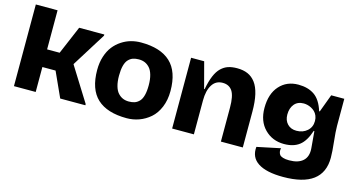

<svg xmlns="http://www.w3.org/2000/svg" viewBox="-91 -1146 3176 1703"><g transform="rotate(15 1497.0 -295.0)"><path d="M60.1 0V-750H259.8V-391.1H375L484.9 -649.9H715.8V-639.2L521 -327.1V-323.2L715.8 -11.2V0H484.9L380.9 -229H259.8V0Z M1098.6 16.1Q918.5 16.1 827.1 -68.6Q735.8 -153.3 735.8 -331.1Q735.8 -398.4 753.9 -454.6Q772 -510.7 802.2 -549.3Q832.5 -587.9 873.3 -614.7Q914.1 -641.6 958.5 -653.8Q1002.9 -666 1049.8 -666Q1229.5 -666 1321 -580.6Q1412.6 -495.1 1412.6 -316.9Q1412.6 -233.9 1385.3 -168.2Q1357.9 -102.5 1312.5 -63.2Q1267.1 -23.9 1212.4 -3.9Q1157.7 16.1 1098.6 16.1ZM1078.6 -131.8Q1109.9 -131.8 1132.6 -139.9Q1155.3 -147.9 1174.3 -167.7Q1193.4 -187.5 1203.1 -224.9Q1212.9 -262.2 1212.9 -316.9Q1212.9 -371.6 1201.4 -411.4Q1189.9 -451.2 1169.7 -473.4Q1149.4 -495.6 1124.8 -505.9Q1100.1 -516.1 1069.8 -516.1Q1039.1 -516.1 1016.1 -508.1Q993.2 -500 974.4 -480.2Q955.6 -460.4 945.8 -423.1Q936 -385.7 936 -331.1Q936 -276.4 947.3 -236.6Q958.5 -196.8 979 -174.6Q999.5 -152.3 1023.9 -142.1Q1048.3 -131.8 1078.6 -131.8Z M1512.7 -649.9H1632.8L1695.8 -412.1H1700.7Q1714.8 -486.8 1735.8 -536.9Q1756.8 -586.9 1786.4 -615Q1815.9 -643.1 1850.6 -654.5Q1885.3 -666 1932.6 -666Q1988.8 -666 2030.3 -647.9Q2071.8 -629.9 2101.6 -590.3Q2131.3 -550.8 2146.5 -485.4Q2161.6 -419.9 2161.6 -328.1V0H1960.4V-312Q1960.4 -418.9 1930.9 -463.4Q1901.4 -507.8 1841.8 -507.8Q1778.8 -507.8 1745.6 -454.8Q1712.4 -401.9 1712.4 -311V0H1512.7Z M2256.3 -389.2Q2256.3 -518.6 2322.3 -592.3Q2388.2 -666 2495.6 -666Q2583.5 -666 2642.3 -625.7Q2701.2 -585.4 2732.4 -485.8H2738.3L2799.3 -649.9H2919.4V-400.9Q2919.4 -352.1 2929.4 -259.8Q2939.5 -167.5 2939.5 -113.8Q2939.5 160.2 2573.2 160.2Q2419.4 160.2 2343 110.6Q2266.6 61 2276.4 -36.1L2491.2 -81.1Q2486.3 -64.5 2488.8 -49.1Q2491.2 -33.7 2499.5 -22Q2507.8 -10.3 2530.3 -3.2Q2552.7 3.9 2587.4 3.9Q2671.4 3.9 2714.1 -35.4Q2756.8 -74.7 2750.5 -150.9L2737.3 -304.2L2731.4 -305.2Q2699.7 -207 2646.2 -165.5Q2592.8 -124 2505.4 -124Q2398.4 -124 2327.4 -195.8Q2256.3 -267.6 2256.3 -389.2ZM2467.3 -384.8Q2467.3 -331.5 2498.5 -298.8Q2529.8 -266.1 2581.5 -266.1Q2640.6 -266.1 2679.9 -300.8Q2719.2 -335.4 2719.2 -391.1V-392.1Q2719.2 -418.5 2710 -440.2Q2700.7 -461.9 2686.3 -475.8Q2671.9 -489.7 2653.6 -499.3Q2635.3 -508.8 2617.7 -512.9Q2600.1 -517.1 2583.5 -517.1Q2528.3 -517.1 2497.8 -480.5Q2467.3 -443.8 2467.3 -384.8Z"/></g></svg>

Font: Mayenne Sans Regular
Style: Regular
Weight: 600
Width: 6
Designer: Jérémy Landes — Studio Triple
Foundry: Jérémy Landes — Studio Triple
Version: Version 1.001;hotconv 1.0.109;makeotfexe 2.5.65596